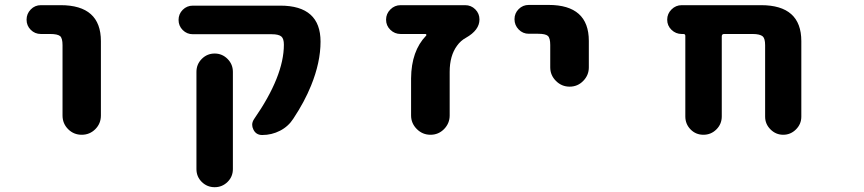

<svg xmlns="http://www.w3.org/2000/svg" viewBox="-20 -570 3540 787"><path d="M236.3 -96.7V-384.8Q236.3 -413.1 226.6 -421.9Q215.8 -430.7 185.5 -430.7H147.5Q123 -430.7 106 -447.8Q88.9 -464.8 88.9 -489.3Q88.9 -513.7 106 -531.2Q123 -548.8 147.5 -548.8H228.5Q393.6 -548.8 393.6 -401.4V-96.7Q393.6 -63.5 370.6 -40.5Q347.7 -17.6 314.9 -17.6Q282.2 -17.6 259.3 -40.5Q236.3 -63.5 236.3 -96.7Z M785.2 123V-275.4Q785.2 -306.6 807.1 -328.6Q829.1 -350.6 859.9 -350.6Q890.6 -350.6 912.6 -328.6Q934.6 -306.6 934.6 -275.4V123Q934.6 154.3 912.6 175.8Q890.6 197.3 859.9 197.3Q829.1 197.3 807.1 175.8Q785.2 154.3 785.2 123ZM1054.7 -16.6Q1029.3 -16.6 1018.6 -39.1Q1013.7 -48.8 1013.7 -58.6Q1013.7 -70.3 1021.5 -82Q1143.6 -257.8 1143.6 -386.7Q1143.6 -411.1 1133.8 -419.9Q1123 -429.7 1093.8 -429.7H770.5Q746.1 -429.7 729 -446.8Q711.9 -463.9 711.9 -488.3Q711.9 -512.7 729 -529.8Q746.1 -546.9 770.5 -546.9H1128.9Q1293.9 -546.9 1293.9 -399.4Q1293.9 -314.5 1254.9 -218.8Q1228.5 -153.3 1182.6 -84Q1162.1 -51.8 1127.9 -34.2Q1093.8 -16.6 1054.7 -16.6Z M1665 -96.7V-249Q1666 -361.3 1726.6 -423.8Q1728.5 -425.8 1727.5 -428.2Q1726.6 -430.7 1723.6 -430.7H1622.1Q1597.7 -430.7 1580.1 -447.8Q1562.5 -464.8 1562.5 -489.3Q1562.5 -513.7 1580.1 -531.2Q1597.7 -548.8 1622.1 -548.8H1886.7Q1911.1 -548.8 1928.2 -531.7Q1945.3 -514.6 1945.3 -490.2Q1945.3 -446.3 1889.6 -415Q1868.2 -403.3 1853.5 -382.8Q1823.2 -341.8 1823.2 -275.4V-96.7Q1823.2 -64.5 1800.3 -41Q1777.3 -17.6 1744.6 -17.6Q1711.9 -17.6 1688.5 -41Q1665 -64.5 1665 -96.7Z M2235.4 -293.9V-385.7Q2235.4 -414.1 2225.6 -422.9Q2215.8 -431.6 2185.5 -431.6H2147.5Q2123 -431.6 2106 -449.2Q2088.9 -466.8 2088.9 -491.2Q2088.9 -515.6 2106 -532.7Q2123 -549.8 2147.5 -549.8H2228.5Q2393.6 -549.8 2393.6 -402.3V-293.9Q2393.6 -261.7 2370.6 -238.3Q2347.7 -214.8 2314.9 -214.8Q2282.2 -214.8 2258.8 -238.3Q2235.4 -261.7 2235.4 -293.9Z M3116.2 -91.8V-384.8Q3116.2 -412.1 3106.4 -420.9Q3094.7 -430.7 3064.5 -430.7H2948.2Q2938.5 -430.7 2938.5 -420.9V-92.8Q2938.5 -61.5 2916.5 -39.6Q2894.5 -17.6 2863.3 -17.6Q2832 -17.6 2810.5 -39.6Q2789.1 -61.5 2789.1 -92.8V-422.9Q2789.1 -430.7 2781.2 -430.7H2774.4Q2750 -430.7 2732.4 -447.8Q2714.8 -464.8 2714.8 -489.3Q2714.8 -513.7 2732.4 -531.2Q2750 -548.8 2774.4 -548.8H3099.6Q3264.6 -548.8 3264.6 -401.4V-91.8Q3264.6 -61.5 3242.7 -39.6Q3220.7 -17.6 3190.4 -17.6Q3160.2 -17.6 3138.2 -39.6Q3116.2 -61.5 3116.2 -91.8Z"/></svg>

Font: Rounded-X Mgen+ 1mn bold
Style: Bold
Weight: 700
Designer: [Source Han Sans]
Ryoko NISHIZUKA  (kana & ideographs); Paul D. Hunt (Latin, Greek & Cyrillic); Wenlong ZHANG  (bopomofo
Version: Version 1.059.20150602